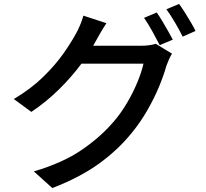

<svg xmlns="http://www.w3.org/2000/svg" viewBox="-20 -871 1040 969"><path d="M771 -808.1Q783.7 -790 798.6 -765.4Q813.5 -740.7 827.6 -715.6Q841.8 -690.4 852.1 -670.9L786.1 -643.1Q771 -672.9 749 -712.6Q727.1 -752.4 707 -780.8ZM883.8 -851.1Q897.5 -832.5 913.3 -807.6Q929.2 -782.7 943.6 -757.8Q958 -732.9 966.8 -714.8L901.9 -686Q886.2 -718.3 863.5 -756.8Q840.8 -795.4 819.8 -824.2ZM517.1 -753.9Q502 -731.4 487.5 -706.3Q473.1 -681.2 464.8 -666L450.2 -640.1H690.9Q734.4 -640.1 766.1 -649.9L848.1 -600.1Q840.3 -587.9 832.8 -571Q825.2 -554.2 819.8 -539.1Q806.6 -491.2 782.5 -433.1Q758.3 -375 723.6 -314.5Q689 -253.9 644 -199.2Q575.2 -114.3 479.7 -45.2Q384.3 23.9 244.1 78.1L150.9 -5.9Q295.9 -48.8 390.6 -113.3Q485.4 -177.7 551.8 -254.9Q588.9 -297.4 620.1 -350.1Q651.4 -402.8 673.1 -455.3Q694.8 -507.8 704.1 -549.8H391.1Q343.8 -485.4 279.8 -421.9Q215.8 -358.4 138.2 -306.2L49.8 -371.1Q137.2 -423.3 198.5 -483.4Q259.8 -543.5 300 -600.8Q340.3 -658.2 363.8 -702.1Q373 -717.8 384 -743.9Q395 -770 400.9 -792Z"/></svg>

Font: Source Han Sans CN Medium
Style: Regular
Weight: 500
Designer: Ryoko NISHIZUKA  (kana, bopomofo & ideographs); Paul D. Hunt (Latin, Greek & Cyrillic); Sandoll Communications , Soo-you
Foundry: Adobe
Version: Version 2.004;hotconv 1.0.118;makeotfexe 2.5.65603